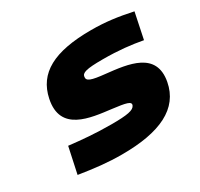

<svg xmlns="http://www.w3.org/2000/svg" viewBox="-116 -654 840 807"><g transform="rotate(-30 304.0 -250.0)"><path d="M321 -178C385 -170 411 -165 403 -147C395 -129 365 -123 287 -123C208 -123 146 -129 84 -136L57 -10C134 2 193 9 262 9C448 9 557 -43 579 -160C604 -294 475 -308 372 -319C304 -326 285 -333 288 -353C290 -371 311 -378 391 -378C470 -378 527 -371 582 -361L608 -486C537 -501 481 -509 410 -509C230 -509 137 -458 114 -347C84 -203 223 -190 321 -178Z"/></g></svg>

Font: LT Wave Black
Style: Italic
Weight: 900
Designer: Daniel Lyons
Version: Version 2.5 (Glyphs App)